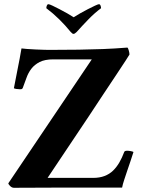

<svg xmlns="http://www.w3.org/2000/svg" viewBox="-20 -892 680 912"><path d="M233 -610Q193 -610 168.5 -597.5Q144 -585 129 -565.5Q114 -546 105.5 -521.5Q97 -497 88 -474Q87 -472 85 -470Q83 -468 75 -468Q67 -468 57.5 -469.5Q48 -471 46 -473Q54 -517 64 -565.5Q74 -614 82 -662Q88 -661 107.5 -659.5Q127 -658 148.5 -657Q170 -656 189 -655.5Q208 -655 213 -655L353 -656Q416 -657 469 -659Q522 -661 585 -666Q588 -665 591.5 -653Q595 -641 595 -633Q595 -632 578 -606Q561 -580 533.5 -538.5Q506 -497 471 -444.5Q436 -392 400 -337Q314 -209 206 -47H422Q453 -47 476.5 -56Q500 -65 517 -81.5Q534 -98 547 -120.5Q560 -143 570 -170Q572 -176 584 -176Q592 -176 602 -174Q612 -172 614 -170Q608 -150 600 -127Q592 -104 584.5 -81.5Q577 -59 570 -38Q563 -17 560 -1H287Q179 0 46 0Q36 0 27 -9.5Q18 -19 20 -22L416 -610ZM329 -731Q324 -731 316 -740Q291 -771 261.5 -800Q232 -829 200 -853Q200 -859 202.5 -865.5Q205 -872 210 -872Q215 -872 229.5 -865Q244 -858 262.5 -848.5Q281 -839 299.5 -828.5Q318 -818 330 -810Q342 -818 360.5 -828.5Q379 -839 397.5 -848.5Q416 -858 431 -865Q446 -872 450 -872Q455 -872 457.5 -865.5Q460 -859 460 -853Q429 -830 399.5 -799.5Q370 -769 344 -740Q335 -731 329 -731Z"/></svg>

Font: Vermiglione
Style: Bold
Weight: 700
Version: Version 1.000